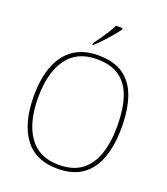

<svg xmlns="http://www.w3.org/2000/svg" viewBox="-166 -1046 1018 1170"><g transform="rotate(20 343.0 -460.5)"><path d="M343 10Q201 10 129.5 -87Q58 -184 58 -359Q58 -534 131 -629.5Q204 -725 344 -725Q446 -725 508 -681.5Q570 -638 598.5 -556Q627 -474 627 -358Q627 -247 598 -164Q569 -81 506.5 -35.5Q444 10 343 10ZM343 -15Q434 -15 490 -56.5Q546 -98 572.5 -175Q599 -252 599 -358Q599 -466 574 -542.5Q549 -619 493 -659.5Q437 -700 344 -700Q215 -700 150.5 -609.5Q86 -519 86 -358Q86 -197 150.5 -106Q215 -15 343 -15ZM287 -784Q302 -803 320 -829Q338 -855 355 -882Q372 -909 382 -931H425V-921Q413 -904 388.5 -875Q364 -846 337 -817.5Q310 -789 289 -771H287Z"/></g></svg>

Font: Noto Serif Myanmar Thin
Style: Regular
Weight: 100
Designer: Ben Mitchell and the Monotype Design Team
Foundry: Monotype Imaging Inc.
Version: Version 2.106; ttfautohint (v1.8.4.7-5d5b)